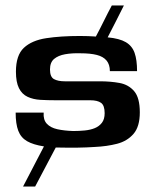

<svg xmlns="http://www.w3.org/2000/svg" viewBox="-20 -596 562 699"><path d="M64 83Q75 62 88.5 36Q102 10 115.5 -16Q129 -42 140 -63Q101 -69 78.5 -82Q56 -95 46.5 -120Q37 -145 37 -186Q63 -186 88.5 -186Q114 -186 139 -186Q137 -160 150.5 -145.5Q164 -131 189 -125.5Q214 -120 247 -119Q268 -119 288.5 -121Q309 -123 325 -129.5Q341 -136 351 -149Q361 -162 361 -184Q361 -212 348 -221.5Q335 -231 308 -231Q276 -231 244.5 -231Q213 -231 182 -231Q153 -231 127 -232.5Q101 -234 80.5 -243.5Q60 -253 49 -275Q38 -297 38 -335Q38 -395 67 -422Q96 -449 148.5 -457Q201 -465 271 -465Q286 -465 300.5 -464.5Q315 -464 329 -463Q344 -491 358 -519.5Q372 -548 387 -576H431Q416 -546 401.5 -517.5Q387 -489 372 -460Q415 -456 438 -442.5Q461 -429 470 -403.5Q479 -378 479 -337Q454 -337 429.5 -337Q405 -337 380 -337Q380 -361 368 -375.5Q356 -390 332.5 -396Q309 -402 273 -402Q242 -403 217 -398.5Q192 -394 177 -381.5Q162 -369 162 -343Q162 -316 176.5 -308Q191 -300 216 -300Q248 -300 279.5 -300Q311 -300 344 -300Q382 -300 415 -294Q448 -288 468.5 -264Q489 -240 489 -187Q489 -135 466 -108.5Q443 -82 406 -72.5Q369 -63 325 -61Q296 -59 263 -58.5Q230 -58 183 -59L108 83Z"/></svg>

Font: Genos Thin SemiBold
Style: Regular
Weight: 600
Version: Version 1.010